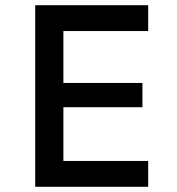

<svg xmlns="http://www.w3.org/2000/svg" viewBox="-20 -716 680 736"><path d="M223 -597V-398H526V-305H223V-99H548V0H115V-696H548V-597Z"/></svg>

Font: Amiko SemiBold
Style: Regular
Weight: 600
Designer: Pablo Impallari, Rodrigo Fuenzalida, Andres Torresi
Foundry: Impallari Type
Version: Version 1.001; ttfautohint (v1.3)